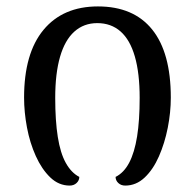

<svg xmlns="http://www.w3.org/2000/svg" viewBox="-20 -568 607 598"><path d="M197 10Q163 10 136.5 -15.5Q110 -41 91.5 -82Q73 -123 64 -171Q55 -219 55 -264Q55 -402 115.5 -475Q176 -548 285 -548Q396 -548 454 -476Q512 -404 512 -264Q512 -218 502.5 -170Q493 -122 475 -81Q457 -40 430.5 -15Q404 10 370 10Q357 10 348.5 2Q340 -6 340 -17Q366 -30 382.5 -61.5Q399 -93 407 -143Q415 -193 415 -263Q415 -340 400 -392Q385 -444 355.5 -470Q326 -496 283 -496Q241 -496 211.5 -469.5Q182 -443 167 -391Q152 -339 152 -263Q152 -192 160 -141.5Q168 -91 185 -60.5Q202 -30 227 -17Q227 -6 218.5 2Q210 10 197 10Z"/></svg>

Font: Noto Serif Georgian
Style: Regular
Weight: 400
Designer: Monotype Design Team, Akaki Razmadze
Foundry: Google LLC
Version: Version 2.002